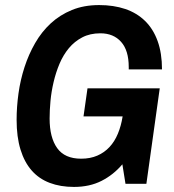

<svg xmlns="http://www.w3.org/2000/svg" viewBox="-20 -718 678 750"><path d="M44.9 -250Q44.9 -300.3 52.2 -353Q59.6 -405.8 75.7 -455.6Q91.8 -505.4 117.2 -549.6Q142.6 -593.8 178.2 -626.7Q213.9 -659.7 261 -679Q308.1 -698.2 367.2 -698.2Q423.8 -698.2 469.2 -682.9Q514.6 -667.5 546.6 -636.2Q578.6 -605 595.7 -557.6Q612.8 -510.3 612.8 -446.8H482.9V-456.1Q482.9 -521 453.1 -554.4Q423.3 -587.9 372.1 -587.9Q331.5 -587.9 301.3 -572Q271 -556.2 249 -529.8Q227.1 -503.4 212.6 -469.2Q198.2 -435.1 189.5 -397.9Q180.7 -360.8 177.2 -323.7Q173.8 -286.6 173.8 -254.9Q173.8 -180.7 203.4 -139.4Q232.9 -98.1 296.9 -98.1Q332.5 -98.1 360.1 -110.1Q387.7 -122.1 407.7 -143.6Q427.7 -165 440.4 -195.6Q453.1 -226.1 459 -263.2H306.2L321.8 -373H604L551.8 0H470.2L458 -76.2Q423.3 -35.2 376.7 -11.5Q330.1 12.2 269 12.2Q215.8 12.2 174.1 -3.7Q132.3 -19.5 103.8 -52Q75.2 -84.5 60.1 -133.8Q44.9 -183.1 44.9 -250Z"/></svg>

Font: Archivo Narrow
Style: Bold Italic
Weight: 700
Italic angle: -8°
Designer: Hector Gatti
Foundry: Hector Gatti
Version: 1.002; ttfautohint (v0.8)